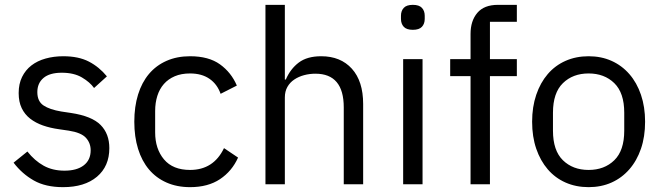

<svg xmlns="http://www.w3.org/2000/svg" viewBox="-20 -760 2728 792"><path d="M240 12Q168 12 119.5 -15.5Q71 -43 36 -89L93 -135Q123 -97 160 -76.5Q197 -56 246 -56Q297 -56 325.5 -78Q354 -100 354 -140Q354 -170 334.5 -191.5Q315 -213 264 -221L223 -227Q187 -232 157 -242.5Q127 -253 104.5 -270.5Q82 -288 69.5 -314Q57 -340 57 -376Q57 -414 71 -442.5Q85 -471 109.5 -490Q134 -509 168 -518.5Q202 -528 241 -528Q304 -528 346.5 -506Q389 -484 421 -445L368 -397Q351 -421 318 -440.5Q285 -460 235 -460Q185 -460 159.5 -438.5Q134 -417 134 -380Q134 -342 159.5 -325Q185 -308 233 -300L273 -294Q359 -281 395 -244.5Q431 -208 431 -149Q431 -74 380 -31Q329 12 240 12Z M764 12Q710 12 667 -7Q624 -26 594.5 -61Q565 -96 549.5 -146Q534 -196 534 -258Q534 -320 549.5 -370Q565 -420 594.5 -455Q624 -490 667 -509Q710 -528 764 -528Q841 -528 887.5 -494.5Q934 -461 957 -407L890 -373Q876 -413 844 -435Q812 -457 764 -457Q728 -457 701 -445.5Q674 -434 656 -413.5Q638 -393 629 -364.5Q620 -336 620 -302V-214Q620 -146 656.5 -102.5Q693 -59 764 -59Q861 -59 904 -149L962 -110Q937 -54 887.5 -21Q838 12 764 12Z M1075 -740H1155V-432H1159Q1178 -476 1212.5 -502Q1247 -528 1305 -528Q1385 -528 1431.5 -476.5Q1478 -425 1478 -331V0H1398V-317Q1398 -456 1281 -456Q1257 -456 1234.5 -450Q1212 -444 1194 -432Q1176 -420 1165.5 -401.5Q1155 -383 1155 -358V0H1075Z M1683 -637Q1657 -637 1645.5 -649.5Q1634 -662 1634 -682V-695Q1634 -715 1645.5 -727.5Q1657 -740 1683 -740Q1709 -740 1720.5 -727.5Q1732 -715 1732 -695V-682Q1732 -662 1720.5 -649.5Q1709 -637 1683 -637ZM1643 -516H1723V0H1643Z M1921 -446H1837V-516H1921V-620Q1921 -674 1949 -707Q1977 -740 2034 -740H2112V-670H2001V-516H2112V-446H2001V0H1921Z M2408 12Q2356 12 2313 -7Q2270 -26 2239.5 -61.5Q2209 -97 2192 -146.5Q2175 -196 2175 -258Q2175 -319 2192 -369Q2209 -419 2239.5 -454.5Q2270 -490 2313 -509Q2356 -528 2408 -528Q2460 -528 2502.5 -509Q2545 -490 2576 -454.5Q2607 -419 2624 -369Q2641 -319 2641 -258Q2641 -196 2624 -146.5Q2607 -97 2576 -61.5Q2545 -26 2502.5 -7Q2460 12 2408 12ZM2408 -59Q2473 -59 2514 -99Q2555 -139 2555 -221V-295Q2555 -377 2514 -417Q2473 -457 2408 -457Q2343 -457 2302 -417Q2261 -377 2261 -295V-221Q2261 -139 2302 -99Q2343 -59 2408 -59Z"/></svg>

Font: IBM Plex Sans Thai Looped
Style: Regular
Weight: 400
Designer: Mike Abbink, Paul van der Laan, Pieter van Rosmalen, Ben Mitchell, Mark Frömberg
Foundry: Bold Monday
Version: Version 1.1